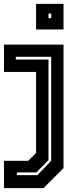

<svg xmlns="http://www.w3.org/2000/svg" viewBox="-28 -770 410 990"><path d="M-7.5 200V59H118L158 18.5V-399H-7.5V-540H299.5V97L196.5 200ZM59 133H165L236 59V-477H53.5V-463H222V55L160 119H59ZM158 -618V-750H299.5V-618ZM222 -676H236V-700H222Z"/></svg>

Font: Tourney
Style: Bold
Weight: 700
Designer: Tyler Finck
Foundry: Etcetera Type Co
Version: Version 1.015